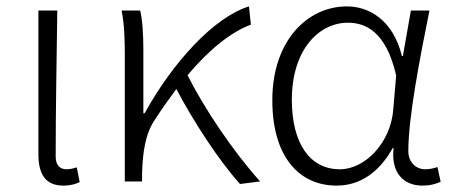

<svg xmlns="http://www.w3.org/2000/svg" viewBox="-20 -567 1418 600"><path d="M178 13C201 13 217 8 229 2L220 -44C207 -40 198 -38 188 -38C168 -38 154 -50 154 -78C154 -225 157 -379 159 -534H100V-85C100 -19 125 13 178 13Z M730 8 793 0C709 -93 619 -227 566 -332C635 -414 704 -468 764 -490L758 -547C648 -513 519 -371 432 -213H428V-412C428 -457 425 -508 418 -534H360C369 -490 370 -438 370 -395V0H424V-26C426 -91 434 -149 464 -193C486 -227 509 -259 531 -289C584 -188 665 -64 730 8Z M1032 13C1104 13 1164 -27 1207 -104H1210C1201 -26 1242 13 1300 13C1326 13 1344 7 1357 1L1347 -45C1336 -41 1322 -38 1309 -38C1280 -38 1256 -60 1256 -95C1256 -200 1292 -385 1322 -534H1264L1239 -392H1236C1208 -505 1133 -547 1064 -547C941 -547 831 -440 831 -254C831 -78 914 13 1032 13ZM1042 -38C947 -38 892 -121 892 -255C892 -411 976 -496 1067 -496C1119 -496 1186 -472 1218 -331L1209 -226C1202 -123 1122 -38 1042 -38Z"/></svg>

Font: Noto Sans TC Light
Style: Regular
Weight: 300
Designer: Ryoko NISHIZUKA 西塚涼子 (kana, bopomofo & ideographs); Paul D. Hunt (Latin, Greek & Cyrillic); Sandoll Communications 산돌커뮤니
Foundry: Adobe
Version: Version 2.004;hotconv 1.0.118;makeotfexe 2.5.65603